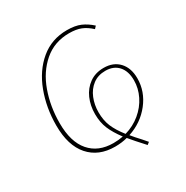

<svg xmlns="http://www.w3.org/2000/svg" viewBox="-177 -837 1040 1076"><g transform="rotate(-30 342.5 -299.0)"><path d="M411 -6Q430 18 461 51Q469 61 487 81L472 93Q417 33 390 0Q354 10 310 10Q204 10 143.5 -59Q83 -128 83 -257Q83 -372 120.5 -471.5Q158 -571 230 -631Q302 -691 401 -691Q454 -691 488.5 -676Q523 -661 555 -632L541 -617Q511 -645 480 -657.5Q449 -670 403 -670Q308 -670 240.5 -612Q173 -554 139.5 -460Q106 -366 106 -259Q106 -138 160.5 -75Q215 -12 312 -12Q345 -12 375 -18Q338 -67 320.5 -109Q303 -151 303 -204Q303 -259 323 -304.5Q343 -350 381.5 -377.5Q420 -405 474 -405Q536 -405 572.5 -366Q609 -327 609 -260Q609 -175 554 -105Q499 -35 411 -6ZM587 -260Q587 -319 557 -352.5Q527 -386 474 -386Q426 -386 392.5 -360.5Q359 -335 342 -293Q325 -251 325 -203Q325 -151 342 -110.5Q359 -70 396 -23Q452 -39 495.5 -75Q539 -111 563 -159.5Q587 -208 587 -260Z"/></g></svg>

Font: Fira Sans Thin
Style: Italic
Weight: 250
Italic angle: -8°
Designer: Carrois Corporate & Edenspiekermann AG
Foundry: Carrois Corporate GbR & Edenspiekermann AG
Version: Version 4.203